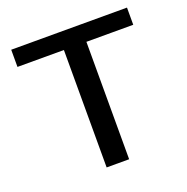

<svg xmlns="http://www.w3.org/2000/svg" viewBox="-119 -770 860 882"><g transform="rotate(-20 310.5 -329.0)"><path d="M255 0V-658H365V0ZM28 -574V-658H594V-574Z"/></g></svg>

Font: Ysabeau SC SemiBold
Style: Regular
Weight: 600
Designer: Christian Thalmann (Catharsis Fonts)
Version: Version 2.001;gftools[0.9.30]; featfreeze: smcp